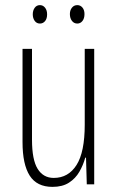

<svg xmlns="http://www.w3.org/2000/svg" viewBox="-20 -720 458 750"><path d="M348 -529V0H319L316 -104H313Q305 -75 290 -49Q275 -23 249.5 -6.5Q224 10 185 10Q124 10 96 -34Q68 -78 68 -165V-529H105V-174Q105 -96 127 -60.5Q149 -25 190 -25Q247 -25 279 -75.5Q311 -126 311 -233V-529ZM108 -664Q108 -679 115.5 -689.5Q123 -700 136 -700Q148 -700 156 -690Q164 -680 164 -664Q164 -647 156 -637.5Q148 -628 136 -628Q123 -628 115.5 -638.5Q108 -649 108 -664ZM253 -665Q253 -680 261 -690Q269 -700 282 -700Q294 -700 302 -690.5Q310 -681 310 -665Q310 -648 302 -638Q294 -628 282 -628Q269 -628 261 -638.5Q253 -649 253 -665Z"/></svg>

Font: Noto Sans Gurmukhi ExtraCondensed ExtraLight
Style: Regular
Weight: 200
Width: 2
Designer: Jelle Bosma - Monotype Design Team
Foundry: Monotype Imaging Inc.
Version: Version 2.004; ttfautohint (v1.8.4.7-5d5b)